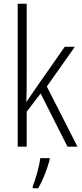

<svg xmlns="http://www.w3.org/2000/svg" viewBox="-20 -780 434 1021"><path d="M122 -380V-760H74V0H122V-186L196 -283L339 0H392L229 -320L378 -531H324L162 -299C147 -278 137 -263 121 -239H120C122 -288 122 -329 122 -380ZM244 70V61H194C190 102 168 177 154 211V221H183C210 175 231 118 244 70Z"/></svg>

Font: Noto Sans Armenian Condensed ExtraLight
Style: Regular
Weight: 200
Width: 3
Designer: Monotype Design Team
Foundry: Monotype Imaging Inc.
Version: Version 2.008